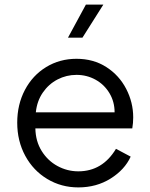

<svg xmlns="http://www.w3.org/2000/svg" viewBox="-20 -804 655 836"><path d="M55 -270Q55 -349 88.5 -412.5Q122 -476 181 -512Q240 -548 313 -548Q387 -548 443 -512Q499 -476 529.5 -417Q560 -358 560 -293Q560 -268 556 -245H134Q135 -189 161.5 -146.5Q188 -104 230.5 -81Q273 -58 321 -58Q426 -58 485 -156L549 -122Q523 -65 461.5 -26.5Q400 12 321 12Q247 12 186 -24.5Q125 -61 90 -125.5Q55 -190 55 -270ZM479 -315Q479 -361 456.5 -398.5Q434 -436 396 -457Q358 -478 313 -478Q269 -478 230.5 -458Q192 -438 166.5 -401Q141 -364 136 -315ZM354 -784H430L339 -640H276Z"/></svg>

Font: Evergrow Sans 
Style: Regular
Weight: 400
Foundry: 10Web
Version: Version 1.000